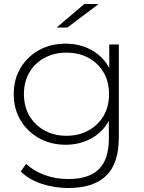

<svg xmlns="http://www.w3.org/2000/svg" viewBox="-20 -745 722 963"><path d="M323 198Q252 198 188 176.5Q124 155 84 115L111 77Q150 113 204.5 133Q259 153 322 153Q426 153 476 103.5Q526 54 526 -50V-139Q495 -82 437.5 -50.5Q380 -19 309 -19Q235 -19 176.5 -51.5Q118 -84 83.5 -141Q49 -198 49 -273Q49 -348 83.5 -405Q118 -462 176.5 -494Q235 -526 309 -526Q381 -526 439 -494Q497 -462 528 -404V-522H576V-56Q576 75 512.5 136.5Q449 198 323 198ZM313 -64Q375 -64 423.5 -90.5Q472 -117 499.5 -164Q527 -211 527 -273Q527 -335 499.5 -382Q472 -429 423.5 -455Q375 -481 313 -481Q252 -481 203.5 -455Q155 -429 127.5 -382Q100 -335 100 -273Q100 -211 127.5 -164Q155 -117 203.5 -90.5Q252 -64 313 -64ZM264 -607 403 -725H475L318 -607Z"/></svg>

Font: Montserrat Light
Style: Regular
Weight: 300
Designer: Julieta Ulanovsky
Foundry: Julieta Ulanovsky
Version: Version 9.000; ttfautohint (v1.8.4.7-5d5b)